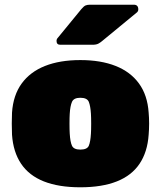

<svg xmlns="http://www.w3.org/2000/svg" viewBox="-20 -785 682 815"><path d="M321 10Q229 10 166 -15Q103 -40 69.5 -90Q36 -140 31 -213Q30 -236 30 -260.5Q30 -285 31 -307Q36 -381 72 -430.5Q108 -480 171 -505Q234 -530 321 -530Q408 -530 471 -505Q534 -480 570 -430.5Q606 -381 611 -307Q613 -285 613 -260.5Q613 -236 611 -213Q606 -140 572.5 -90Q539 -40 476 -15Q413 10 321 10ZM321 -150Q350 -150 357 -166.5Q364 -183 366 -218Q367 -233 367 -260Q367 -287 366 -302Q364 -335 357 -352.5Q350 -370 321 -370Q293 -370 285.5 -352.5Q278 -335 276 -302Q275 -287 275 -260Q275 -233 276 -218Q278 -183 285.5 -166.5Q293 -150 321 -150ZM236 -595Q220 -595 220 -611Q220 -619 225 -624L325 -746Q336 -759 343.5 -762Q351 -765 362 -765H548Q567 -765 567 -745Q567 -738 562 -733L415 -612Q407 -605 398 -600Q389 -595 373 -595Z"/></svg>

Font: Rubik Light Black
Style: Regular
Weight: 900
Version: Version 2.104